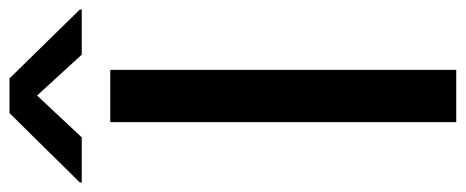

<svg xmlns="http://www.w3.org/2000/svg" viewBox="-355 -672 980 404"><g transform="rotate(-90 135.0 -470.0)"><path d="M190 -728H80V0H190ZM-47 -788H48L136 -882L222 -788H317V-792L172 -940H99L-47 -792Z"/></g></svg>

Font: Wafeq Medium
Style: Regular
Weight: 500
Designer: Rasmus Andersson & Azza Alameddine
Foundry: Google & TypeTogether
Version: Version 3.000;January 28, 2025;FontCreator 15.0.0.3014 64-bi